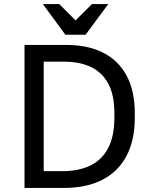

<svg xmlns="http://www.w3.org/2000/svg" viewBox="-20 -920 740 940"><path d="M100 0V-700H305Q410 -700 485 -662Q560 -624 600 -549.5Q640 -475 640 -365V-345Q640 -233 599 -156Q558 -79 480.5 -39.5Q403 0 295 0ZM194 -82H285Q364 -82 421 -109Q478 -136 509 -194Q540 -252 540 -345V-365Q540 -455 510 -510.5Q480 -566 425 -592Q370 -618 295 -618H194ZM300 -750 190 -900H270L350 -820L430 -900H510L399 -750Z"/></svg>

Font: Golos Text
Style: Regular
Weight: 400
Designer: A.Korolkova, Vitaly Kuzmin
Foundry: ParaType Ltd
Version: Version 2.004